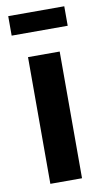

<svg xmlns="http://www.w3.org/2000/svg" viewBox="-82 -737 414 776"><g transform="rotate(-10 125.0 -348.5)"><path d="M60 0H190V-520H60ZM10 -617H240V-697H10Z"/></g></svg>

Font: Pescante Normal
Style: Regular
Weight: 400
Designer: Ariel Martín Pérez
Foundry: Tunera Type Foundry
Version: Version 1.000;FEAKit 1.0